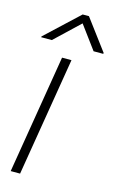

<svg xmlns="http://www.w3.org/2000/svg" viewBox="-116 -789 512 837"><g transform="rotate(15 140.5 -370.5)"><path d="M22.5 0 110.8 -535.6H153.3L64.9 0ZM236.3 -598.1 158.7 -703.1 47.9 -598.1H-0.5L0.5 -602.1L148.9 -740.7H177.2L280.8 -602.1L279.8 -598.1Z"/></g></svg>

Font: Inter Display Extra Light
Style: Italic
Weight: 200
Italic angle: -9.39999°
Designer: Rasmus Andersson
Foundry: rsms
Version: Version 4.000;git-4fc901f